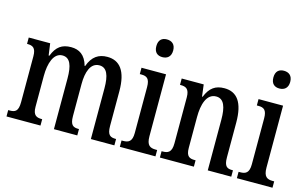

<svg xmlns="http://www.w3.org/2000/svg" viewBox="-91 -1006 2013 1255"><g transform="rotate(15 915.0 -379.0)"><path d="M19 0H249V-43H247C212 -43 186 -51 186 -110V-319C186 -404 210 -480 270 -480C322 -480 340 -430 340 -343V0H498V-43H495C460 -43 438 -52 438 -115V-332C438 -411 459 -480 520 -480C571 -480 590 -430 590 -343V0H749V-43H747C711 -43 689 -52 689 -115V-350C689 -487 640 -547 556 -547C498 -547 455 -521 430 -451H427C407 -522 365 -547 311 -547C249 -547 212 -521 187 -456H182L171 -536H26V-493H28C63 -493 87 -484 87 -425V-115C87 -52 65 -43 29 -43H19Z M902 -638C934 -638 960 -655 960 -698C960 -741 934 -758 902 -758C870 -758 846 -741 846 -698C846 -655 870 -638 902 -638ZM786 0H1027V-43H1017C979 -43 955 -55 955 -117V-536H789V-493H800C836 -493 857 -481 857 -423V-113C857 -54 833 -43 796 -43H786Z M1057 0H1287V-43H1282C1247 -43 1223 -51 1223 -110V-319C1223 -402 1244 -481 1310 -481C1363 -481 1381 -428 1381 -343V0H1540V-43H1536C1501 -43 1480 -52 1480 -115V-350C1480 -487 1433 -547 1348 -547C1288 -547 1250 -521 1224 -456H1220L1210 -536H1061V-493H1065C1100 -493 1125 -484 1125 -425V-115C1125 -52 1099 -43 1063 -43H1057Z M1694 -638C1726 -638 1752 -655 1752 -698C1752 -741 1726 -758 1694 -758C1662 -758 1638 -741 1638 -698C1638 -655 1662 -638 1694 -638ZM1578 0H1819V-43H1809C1771 -43 1747 -55 1747 -117V-536H1581V-493H1592C1628 -493 1649 -481 1649 -423V-113C1649 -54 1625 -43 1588 -43H1578Z"/></g></svg>

Font: Noto Serif Sinhala ExtraCondensed Medium
Style: Regular
Weight: 500
Width: 2
Designer: Jelle Bosma - Monotype Design Team
Foundry: Monotype Imaging Inc.
Version: Version 2.007